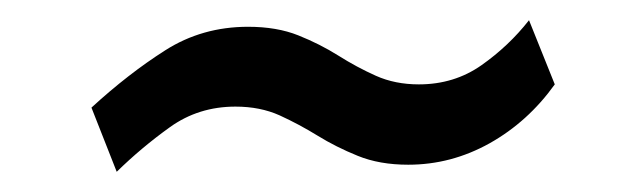

<svg xmlns="http://www.w3.org/2000/svg" viewBox="-20 -459 616 190"><path d="M95.5 -289 70.5 -352.5Q107 -386 143.5 -409.2Q180 -432.5 225.5 -432.5Q254 -432.5 275.2 -424Q296.5 -415.5 314.8 -404Q333 -392.5 352 -384Q371 -375.5 394.5 -375.5Q429.5 -375.5 456.5 -394.5Q483.5 -413.5 503.5 -439L529 -375.5Q502.5 -338.5 464.5 -317.2Q426.5 -296 384 -296Q355.5 -296 334 -304.8Q312.5 -313.5 294.2 -324.8Q276 -336 256.8 -344.8Q237.5 -353.5 213 -353.5Q176.5 -353.5 148.2 -333.2Q120 -313 95.5 -289Z"/></svg>

Font: Public Sans SemiBold
Style: Italic
Weight: 600
Italic angle: -8°
Designer: The Public Sans project authors (U.S. Web Design System). Libre Franklin designed by Pablo Impallari and Rodrigo Fuenzal
Version: Version 1.007; ttfautohint (v1.8.1) -l 8 -r 50 -G 200 -x 14 